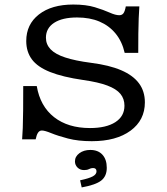

<svg xmlns="http://www.w3.org/2000/svg" viewBox="-20 -602 724 834"><path d="M378.7 11.3Q319.3 11.3 275.2 -0.3Q231.1 -11.9 202.8 -23.5Q174.6 -35.1 161.8 -35.1Q151.5 -35.1 145.1 -25.5Q138.8 -16 134.9 3.2H76.1Q77.7 -14.8 78.9 -45.9Q80 -77.1 80.5 -122.6Q80.9 -168.1 80.9 -228.1H139.7Q154.5 -140.4 215 -93.1Q275.4 -45.8 370.8 -45.8Q441.2 -45.8 480.9 -71.3Q520.6 -96.9 520.6 -142.8Q520.6 -172.8 503.1 -194.2Q485.5 -215.6 446.3 -230.4Q407.1 -245.2 341.4 -254.5Q252.5 -267.4 197.7 -289.2Q143 -311 118.5 -344.1Q94 -377.3 94 -423.8Q94 -496.4 149.1 -539.3Q204.2 -582.3 298.3 -582.3Q353.6 -582.3 391.8 -570.7Q429.9 -559.1 455.7 -547.5Q481.5 -535.9 498.1 -535.9Q510 -535.9 516.2 -544.3Q522.5 -552.7 526.4 -574.2H585.3Q583.7 -551.2 582.5 -522Q581.3 -492.7 580.9 -455.9Q580.5 -419.1 580.5 -372.3H521.6Q510.2 -422.2 482 -456.4Q453.7 -490.7 411.9 -508.4Q370 -526.1 314.7 -526.1Q250.8 -526.1 215.1 -502.9Q179.5 -479.6 179.5 -438.1Q179.5 -409.2 199.7 -387.9Q220 -366.6 263.1 -352.4Q306.2 -338.1 375.5 -329.1Q454.5 -319.1 506.1 -297Q557.7 -274.9 583.5 -240.3Q609.3 -205.7 609.3 -157.4Q609.3 -80.1 547.1 -34.4Q484.9 11.3 378.7 11.3ZM334.9 212.1 327.9 181.2Q367.2 172.8 383.2 164Q399.2 155.2 399.2 142.3Q399.2 127.9 384 127.9Q375.1 127.9 366.8 132.4Q358.5 136.8 345.3 136.8Q328 136.8 316.8 125.8Q305.6 114.7 305.6 99Q305.6 77.7 324.8 63.5Q344.1 49.3 372.2 49.3Q405.9 49.3 424.9 69.9Q443.8 90.6 443.8 126.9Q443.8 163.6 419.4 182.5Q395 201.3 334.9 212.1Z"/></svg>

Font: Playfair 5pt SemiExpanded Light
Style: Regular
Weight: 300
Width: 6
Designer: Claus Eggers Sørensen
Foundry: Claus Eggers Sørensen
Version: Version 2.203